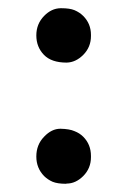

<svg xmlns="http://www.w3.org/2000/svg" viewBox="-20 -464 313 472"><path d="M69.3 -377Q69.3 -405.3 88.4 -424.8Q106.4 -443.4 128.9 -443.8H130.9Q151.4 -443.8 163.1 -439Q175.8 -433.6 184.6 -424.8Q203.6 -405.8 203.6 -378.4V-375.5Q203.6 -348.1 184.6 -329.1Q166 -310.5 143.6 -310.1Q106.4 -310.1 87.9 -329.3Q69.3 -348.6 69.3 -377ZM69.3 -79.1Q69.3 -108.4 88.4 -127.9Q106.9 -147.5 128.4 -147.5H128.9Q150.9 -147 163.1 -141.6Q175.8 -136.7 184.6 -127.9Q203.6 -108.9 203.6 -80.6V-77.6Q203.6 -50.3 184.6 -31.2Q166 -12.7 144 -12.7Q143.1 -12.2 142.1 -12.2Q121.6 -12.2 109.4 -17.1Q97.2 -22.5 88.4 -31.2Q69.3 -50.8 69.3 -79.1Z"/></svg>

Font: Copse
Style: Regular
Weight: 400
Version: Version 1.000